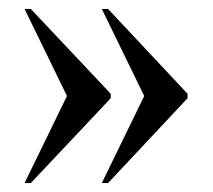

<svg xmlns="http://www.w3.org/2000/svg" viewBox="-20 -485 476 430"><path d="M208 -75 303 -270 208 -465H222L400 -275V-265L222 -75ZM35 -75 130 -270 35 -465H49L228 -275V-265L49 -75Z"/></svg>

Font: Noto Serif Display Condensed Semi
Style: Regular
Weight: 600
Width: 3
Designer: Monotype Design Team
Foundry: Monotype Imaging Inc.
Version: Version 1.900